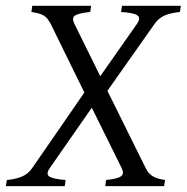

<svg xmlns="http://www.w3.org/2000/svg" viewBox="-30 -635 637 655"><path d="M529.8 0H329.1L332 -21Q351.6 -22.9 364.3 -26.1Q377 -29.3 383.1 -33.9Q389.2 -38.6 389.4 -45.4Q389.6 -52.2 384.8 -62L283.2 -267.6L140.1 -62Q125 -40.5 139.2 -32.2Q153.3 -23.9 193.8 -21L190.9 0H-9.8L-6.8 -21Q22.5 -23.4 44.4 -32.5Q66.4 -41.5 80.1 -62L257.8 -319.3L143.1 -553.2Q137.2 -564 131.8 -570.8Q126.5 -577.6 119.1 -582Q111.8 -586.4 101.8 -589.1Q91.8 -591.8 77.1 -594.2L80.1 -615.2H280.8L277.8 -594.2Q239.7 -590.3 226.6 -582.5Q213.4 -574.7 224.1 -553.2L312 -375L437 -553.2Q444.8 -564.5 444.8 -571.5Q444.8 -578.6 437.5 -583.3Q430.2 -587.9 416.3 -590.3Q402.3 -592.8 382.8 -594.2L386.2 -615.2H586.9L584 -594.2Q567.9 -592.3 555.2 -589.6Q542.5 -586.9 532 -582.3Q521.5 -577.6 512.9 -570.6Q504.4 -563.5 497.1 -553.2L336.4 -325.2L466.8 -62Q471.7 -51.8 478 -44.7Q484.4 -37.6 492.4 -33Q500.5 -28.3 510.5 -25.6Q520.5 -22.9 533.2 -21Z"/></svg>

Font: Gentium Plus Phon
Style: Italic
Weight: 400
Italic angle: -8°
Designer: J. Victor Gaultney, Annie Olsen, Iska Routamaa, Becca Hirsbrunner
Foundry: SIL International
Version: Version 5.000